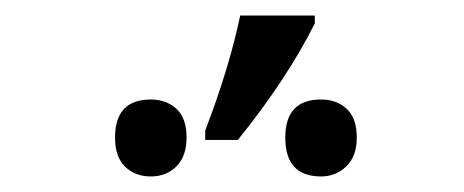

<svg xmlns="http://www.w3.org/2000/svg" viewBox="-20 -858 597 247"><path d="M385 -838V-828Q349 -756 286 -678H244V-690Q275 -771 289 -838ZM174 -730Q194 -730 207 -718Q220 -706 220 -681Q220 -657 207 -644Q194 -631 174 -631Q154 -631 141 -643.5Q128 -656 128 -681Q128 -730 174 -730ZM393 -730Q413 -730 426 -718Q439 -706 439 -681Q439 -657 425.5 -644Q412 -631 393 -631Q347 -631 347 -681Q347 -730 393 -730Z"/></svg>

Font: Advent Sans Logo
Style: Regular
Weight: 400
Designer: Types & Symbols
Foundry: Types & Symbols
Version: Version 1.002